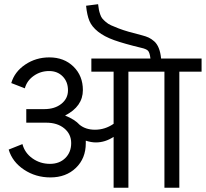

<svg xmlns="http://www.w3.org/2000/svg" viewBox="-20 -886 971 906"><path d="M516.1 0V-240.2Q476.1 -213.9 432.1 -213.9Q410.6 -213.9 384.8 -222.2V-210Q384.8 -138.7 338.1 -93.8Q291.5 -48.8 217.8 -48.8Q148.4 -48.8 93.3 -85.4Q38.1 -122.1 21 -180.2L85.9 -206.1Q96.7 -164.6 133.1 -138.7Q169.4 -112.8 215.8 -112.8Q260.3 -112.8 288.1 -140.1Q315.9 -167.5 315.9 -210.9Q315.9 -253.4 283.2 -280.3Q250.5 -307.1 198.2 -307.1H104V-371.1H189Q238.3 -371.1 269.5 -396Q300.8 -420.9 300.8 -460Q300.8 -500 275.9 -525.4Q251 -550.8 211.9 -550.8Q171.4 -550.8 139.2 -528.1Q106.9 -505.4 97.2 -469.2L33.2 -494.1Q48.8 -547.4 99.1 -581.3Q149.4 -615.2 212.9 -615.2Q282.2 -615.2 326.7 -571.8Q371.1 -528.3 371.1 -460.9Q371.1 -383.8 287.1 -340.8Q333 -322.3 356 -296.9Q384.8 -273.9 428.2 -273.9Q475.6 -273.9 516.1 -301.8V-547.9H411.1V-609.9H689.9Q686.5 -638.7 678 -647Q669.4 -655.3 647 -660.2Q565.9 -679.7 518.8 -696.5Q471.7 -713.4 442.4 -736.8Q413.1 -760.3 401.9 -787.4Q390.6 -814.5 386.2 -858.9L442.9 -866.2Q444.8 -849.1 446.8 -839.6Q448.7 -830.1 452.9 -817.9Q457 -805.7 462.9 -798.6Q468.8 -791.5 479.5 -782.2Q490.2 -772.9 504.2 -766.6Q518.1 -760.3 539.6 -752Q561 -743.7 587.6 -736.1Q614.3 -728.5 650.9 -719.2Q669.4 -714.4 681.9 -708.5Q694.3 -702.6 707.5 -691.2Q720.7 -679.7 729 -659.4Q737.3 -639.2 740.2 -609.9H931.2V-547.9H826.2V0H755.9V-547.9H585.9V0Z"/></svg>

Font: LT Superior
Style: Regular
Weight: 400
Designer: Daniel Lyons
Foundry: LyonsType
Version: Version 1.000